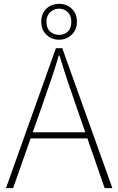

<svg xmlns="http://www.w3.org/2000/svg" viewBox="-20 -976 614 996"><path d="M11 0 270 -726H303L563 0H523L372 -435Q349 -501 329 -560.5Q309 -620 289 -688H285Q265 -620 244.5 -560.5Q224 -501 201 -435L48 0ZM123 -258V-290H447V-258ZM287 -770Q247 -770 220.5 -796Q194 -822 194 -863Q194 -906 220.5 -931Q247 -956 287 -956Q325 -956 352 -931Q379 -906 379 -863Q379 -822 352 -796Q325 -770 287 -770ZM287 -795Q313 -795 331.5 -812Q350 -829 350 -863Q350 -895 331.5 -913Q313 -931 287 -931Q260 -931 240.5 -913Q221 -895 221 -863Q221 -829 240.5 -812Q260 -795 287 -795Z"/></svg>

Font: Noto Sans SC Thin
Style: Regular
Weight: 100
Designer: Ryoko NISHIZUKA 西塚涼子 (kana, bopomofo & ideographs); Paul D. Hunt (Latin, Greek & Cyrillic); Sandoll Communications 산돌커뮤니
Foundry: Adobe
Version: Version 2.004-H2;hotconv 1.0.118;makeotfexe 2.5.65603